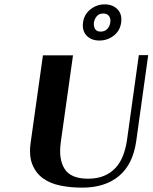

<svg xmlns="http://www.w3.org/2000/svg" viewBox="-20 -851 700 881"><path d="M660 -598 605 -203Q590 -97 526 -43.5Q462 10 357 10Q304 10 257 0.5Q210 -9 177 -33Q144 -57 128 -97.5Q112 -138 121 -199L177 -597H315L259 -199Q248 -121 276.5 -76Q305 -31 384 -31Q426 -31 457 -44Q488 -57 509.5 -80Q531 -103 543.5 -134.5Q556 -166 562 -203L617 -598ZM361 -748Q366 -785 395 -808Q424 -831 460 -831Q497 -831 519 -808.5Q541 -786 536 -748Q531 -710 502 -687.5Q473 -665 436 -665Q399 -665 377.5 -687.5Q356 -710 361 -748ZM411 -748Q409 -731 416 -718.5Q423 -706 442 -706Q461 -706 472.5 -718.5Q484 -731 486 -748Q489 -765 480.5 -777Q472 -789 454 -789Q435 -789 424.5 -777Q414 -765 411 -748Z"/></svg>

Font: Gamine
Style: Bold Italic
Weight: 700
Designer: Tapiwanashe Sebastian Garikayi
Version: Version 1.000